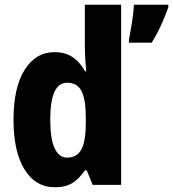

<svg xmlns="http://www.w3.org/2000/svg" viewBox="-20 -780 730 810"><path d="M212 10Q130 10 83.5 -65Q37 -140 37 -275Q37 -411 84 -485.5Q131 -560 210 -560Q254 -560 285.5 -539.5Q317 -519 339 -479H344Q341 -509 339.5 -536.5Q338 -564 338 -584V-760H491V0H371L346 -61H338Q314 -26 285.5 -8Q257 10 212 10ZM263 -115Q305 -115 323.5 -150Q342 -185 342 -260V-286Q342 -360 324 -395.5Q306 -431 263 -431Q192 -431 192 -276Q192 -194 210.5 -154.5Q229 -115 263 -115ZM690 -749Q677 -712 659.5 -673.5Q642 -635 620 -600H524V-613Q527 -630 532 -657Q537 -684 540.5 -712Q544 -740 545 -760H690Z"/></svg>

Font: Noto Sans Lao UI Cond ExtBd
Style: Regular
Weight: 800
Width: 3
Designer: Monotype Design Team
Foundry: Monotype Imaging Inc.
Version: Version 2.000; ttfautohint (v1.8.4.7-5d5b)